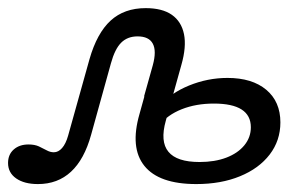

<svg xmlns="http://www.w3.org/2000/svg" viewBox="-49 -446 758 477"><path d="M45.2 11.3Q11.3 11.3 -8.9 -2.8Q-29 -16.9 -29 -41.1Q-29 -62.1 -14.9 -74.6Q-0.8 -87.1 21.8 -87.1Q37.1 -87.1 47.6 -82.3Q58.1 -77.4 66.9 -72.6Q75.8 -67.7 84.7 -67.7Q96 -67.7 105.2 -78.2Q114.5 -88.7 120.2 -108.9L173.4 -299.2Q191.9 -363.7 225.8 -394.8Q259.7 -425.8 312.9 -425.8Q354 -425.8 377.8 -409.3Q401.6 -392.7 408.1 -361.3Q414.5 -329.8 401.6 -284.7L379.8 -206.5H308.9L330.6 -283.9Q340.3 -319.4 330.6 -337.5Q321 -355.6 292.7 -355.6Q267.7 -355.6 252 -339.9Q236.3 -324.2 226.6 -288.7L177.4 -111.3Q160.5 -50 127.4 -19.4Q94.4 11.3 45.2 11.3ZM438.7 11.3Q346 11.3 309.7 -33.9Q273.4 -79 297.6 -162.9L309.7 -206.5H379.8L362.9 -146Q348.4 -94.4 369.4 -69Q390.3 -43.5 446.8 -43.5Q484.7 -43.5 513.3 -54.4Q541.9 -65.3 558.1 -85.1Q574.2 -104.8 574.2 -129.8Q574.2 -188.7 482.3 -188.7Q437.9 -188.7 402.4 -174.6Q366.9 -160.5 346.8 -134.7L350 -183.9Q374.2 -214.5 420.6 -233.5Q466.9 -252.4 516.1 -252.4Q577.4 -252.4 612.5 -223Q647.6 -193.5 647.6 -141.9Q647.6 -96.8 621 -62.1Q594.4 -27.4 547.2 -8.1Q500 11.3 438.7 11.3Z"/></svg>

Font: Playfair 5pt SemiExpanded Light
Style: Italic
Weight: 300
Width: 6
Italic angle: -15.6°
Designer: Claus Eggers Sørensen
Foundry: Claus Eggers Sørensen
Version: Version 2.203